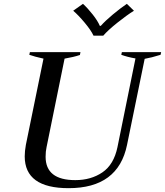

<svg xmlns="http://www.w3.org/2000/svg" viewBox="-20 -972 861 1002"><path d="M362 -916 413 -952Q438 -929 464 -896Q490 -863 501 -837H506Q529 -863 568.5 -896Q608 -929 642 -952L679 -916Q642 -893 592.5 -853.5Q543 -814 519 -786H468Q455 -814 422 -853.5Q389 -893 362 -916ZM109 -156Q109 -183 115 -216L207 -666Q161 -676 133 -686L136 -700H400L397 -685Q364 -674 317 -666L223 -204Q218 -182 218 -154Q218 -32 373 -32Q455 -32 514.5 -72.5Q574 -113 593 -204L687 -667Q646 -674 613 -686L616 -700H821L818 -686Q770 -671 735 -665L643 -216Q597 10 338 10Q109 10 109 -156Z"/></svg>

Font: Trirong Medium
Style: Italic
Weight: 500
Italic angle: -12°
Designer: Katatrad Team
Foundry: CadsonDemak
Version: Version 1.001